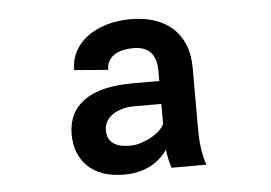

<svg xmlns="http://www.w3.org/2000/svg" viewBox="-37 -768 674 477"><g transform="rotate(-5 300.0 -529.5)"><path d="M373.5 -344.2Q366.2 -365.2 363.3 -390.1Q356.4 -379.9 346.4 -370.4Q336.4 -360.8 323 -353.5Q309.6 -346.2 292.5 -341.8Q275.4 -337.4 254.9 -337.4Q225.6 -337.4 202.9 -345.2Q180.2 -353 164.8 -367.7Q149.4 -382.3 141.4 -402.8Q133.3 -423.3 133.3 -448.7Q133.3 -502.9 174.1 -532.2Q214.8 -561.5 294.9 -561.5H361.8V-586.4Q361.8 -616.7 347.9 -632.6Q334 -648.4 305.2 -648.4Q273.4 -648.4 255.6 -636Q237.8 -623.5 237.8 -600.1L153.3 -606.9Q153.3 -631.8 164.1 -652.6Q174.8 -673.3 194.8 -688.5Q214.8 -703.6 242.7 -712.2Q270.5 -720.7 305.2 -720.7Q336.9 -720.7 363 -712.2Q389.2 -703.6 408 -686.8Q426.8 -669.9 437 -644.8Q447.3 -619.6 447.3 -585.9V-432.6Q447.3 -408.7 450.2 -387.2Q453.1 -365.7 460 -344.2ZM275.9 -407.7Q288.6 -407.7 302.2 -411.9Q315.9 -416 327.9 -422.6Q339.8 -429.2 348.9 -437.5Q357.9 -445.8 361.8 -454.1V-504.4H295.4Q276.4 -504.4 262.2 -500Q248 -495.6 238.3 -488.3Q228.5 -481 223.6 -471.2Q218.8 -461.4 218.8 -450.7Q218.8 -430.2 232.7 -418.9Q246.6 -407.7 275.9 -407.7Z"/></g></svg>

Font: Roboto Mono
Style: Bold
Weight: 700
Designer: Google
Version: Version 2.000985; 2015; ttfautohint (v1.3)